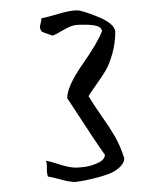

<svg xmlns="http://www.w3.org/2000/svg" viewBox="-20 -662 323 378"><path d="M224.6 -350.6Q224.6 -340.8 214.8 -332Q205.1 -323.2 190.9 -318.4Q176.8 -313.5 162.1 -310.1Q147.5 -306.6 138.2 -305.2Q128.9 -303.7 127.9 -303.7Q117.2 -303.7 99.6 -308.6Q82 -313.5 74.2 -314.5Q72.3 -322.3 72.3 -325.2V-335Q72.3 -341.8 70.3 -345.7Q77.1 -344.7 96.7 -338.4Q116.2 -332 128.9 -332Q135.7 -332 147.5 -333.5Q159.2 -335 172.9 -341.3Q186.5 -347.7 186.5 -357.4Q171.9 -377 112.3 -468.8Q112.3 -492.2 142.6 -535.6Q172.9 -579.1 180.7 -600.6Q180.7 -613.3 148.4 -613.3H138.7Q127 -613.3 118.7 -609.9Q110.4 -606.4 100.6 -600.6Q90.8 -594.7 84 -591.8Q62.5 -598.6 61.5 -600.6Q58.6 -605.5 58.6 -608.4Q58.6 -611.3 60.1 -616.7Q61.5 -622.1 61.5 -626Q72.3 -627.9 95.2 -634.8Q118.2 -641.6 131.8 -641.6Q141.6 -641.6 172.9 -628.9Q204.1 -616.2 207 -600.6Q207 -577.1 201.2 -556.6Q195.3 -536.1 189 -524.9Q182.6 -513.7 170.4 -496.6Q158.2 -479.5 154.3 -472.7Q164.1 -456.1 179.7 -434.1Q195.3 -412.1 206.1 -393.6Q216.8 -375 224.6 -350.6Z"/></svg>

Font: Shelly2023
Style: Regular
Weight: 400
Version: Version 0.2